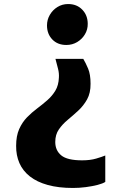

<svg xmlns="http://www.w3.org/2000/svg" viewBox="-20 -775 594 952"><path d="M393 -483Q405 -463 417 -434.5Q429 -406 429 -360Q429.5 -314 411.8 -282.2Q394 -250.5 368 -226.5Q342 -202.5 315.8 -180.8Q289.5 -159 271.8 -133.2Q254 -107.5 254 -71Q254 -29 283.8 -4.5Q313.5 20 387 20Q427.5 20 457 11.2Q486.5 2.5 502 -4V127Q490 135 464 141.8Q438 148.5 405.5 152.8Q373 157 342 157Q270 157 216.8 142.2Q163.5 127.5 128.2 99.8Q93 72 76.2 33.5Q59.5 -5 60 -52Q60 -101 75 -134.8Q90 -168.5 113.5 -192.8Q137 -217 163.8 -237Q190.5 -257 214.5 -278Q238.5 -299 254.5 -325.5Q270.5 -352 272 -390Q273.5 -412 267.8 -433.8Q262 -455.5 255 -483ZM318 -755Q361 -755 388 -727Q415 -699 415 -657Q415.5 -629 401.2 -605Q387 -581 362.8 -566.5Q338.5 -552 309 -552Q265.5 -552 239.2 -579.5Q213 -607 213 -649Q213 -677 227 -701.2Q241 -725.5 264.8 -740.2Q288.5 -755 318 -755Z"/></svg>

Font: Koeln Type Sans ExtraBold
Style: Regular
Weight: 800
Designer: Eben Sorkin
Foundry: Eben Sorkin
Version: Version 2.001